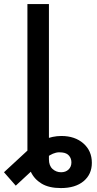

<svg xmlns="http://www.w3.org/2000/svg" viewBox="-70 -748 493 972"><path d="M238.3 204.1Q177.7 204.1 140.4 181.4Q103 158.7 85.9 121.3Q68.8 84 68.8 40.5V-113.3H177.7V58.6Q177.7 90.8 196 107.4Q214.4 124 239.3 124Q262.7 124 277.1 110.1Q291.5 96.2 291.5 74.2Q291.5 54.7 279.8 40.5Q268.1 26.4 244.6 23.9Q228.5 21.5 213.1 25.1Q197.8 28.8 182.1 38.1Q166.5 47.4 148.9 63L9.8 191.9L-49.8 124L73.2 10.3Q108.4 -22.5 152.3 -41Q196.3 -59.6 240.7 -59.6Q309.1 -59.6 352.1 -22Q395 15.6 395 76.2Q395 134.3 353.3 169.2Q311.5 204.1 238.3 204.1ZM177.7 -727.5V0H68.8V-727.5Z"/></svg>

Font: V-Inter
Style: Medium-500
Weight: 500
Designer: Rasmus Andersson
Foundry: rsms
Version: Version 4.000;git-4146feb